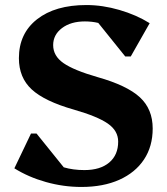

<svg xmlns="http://www.w3.org/2000/svg" viewBox="-20 -726 663 762"><path d="M303 16Q232 16 162.5 -3.5Q93 -23 37 -58L103 -196H125L233 -62Q270 -51 315 -51Q378 -51 413.5 -81Q449 -111 449 -164Q449 -207 408 -235.5Q367 -264 273 -291Q157 -324 106 -371Q55 -418 55 -495Q55 -593 127 -649.5Q199 -706 323 -706Q387 -706 454 -686.5Q521 -667 574 -634L499 -502H477L370 -635Q345 -641 317 -641Q261 -641 226 -614.5Q191 -588 191 -547Q191 -504 232 -475.5Q273 -447 367 -420Q484 -387 535 -340Q586 -293 586 -216Q586 -145 551.5 -93Q517 -41 453.5 -12.5Q390 16 303 16Z"/></svg>

Font: Platypi SemiBold
Style: Regular
Weight: 600
Designer: David Sargent
Foundry: Bolt Cutter Type
Version: Version 1.200; ttfautohint (v1.8.4.7-5d5b)